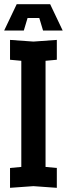

<svg xmlns="http://www.w3.org/2000/svg" viewBox="-25 -895 320 919"><path d="M23 4V-91L77 -96V-604L23 -609V-704L135 -696L247 -704V-609L193 -604V-96L247 -91V4L135 -4ZM89 -749H-5L55 -875H215L275 -749H181L163 -809H107Z"/></svg>

Font: Tektur Condensed Medium
Style: Regular
Weight: 500
Width: 3
Designer: Adam Jagosz
Foundry: Adam Jagosz
Version: Version 1.005;gftools[0.9.30]